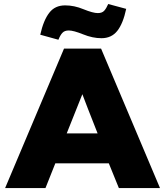

<svg xmlns="http://www.w3.org/2000/svg" viewBox="-20 -951 835 971"><path d="M5.9 0Q56.6 0 210 0Q222.7 -31.2 259.8 -125Q327.1 -125 530.3 -125Q543 -93.8 581.1 0Q632.8 0 789.1 0Q714.8 -175.8 491.2 -705.1Q444.3 -705.1 303.7 -705.1Q229.5 -528.3 5.9 0ZM317.4 -276.4Q336.9 -326.2 396.5 -474.6Q415 -424.8 473.6 -276.4Q434.6 -276.4 317.4 -276.4ZM275.4 -750Q285.2 -774.4 295.9 -785.2Q306.6 -796.9 328.1 -796.9Q351.6 -796.9 400.4 -777.3Q448.2 -757.8 493.2 -757.8Q543.9 -757.8 573.2 -794.9Q602.5 -832 618.2 -906.2Q587.9 -914.1 527.3 -930.7Q517.6 -908.2 506.8 -896.5Q496.1 -884.8 474.6 -884.8Q450.2 -884.8 402.3 -904.3Q355.5 -923.8 309.6 -923.8Q257.8 -923.8 229.5 -886.7Q200.2 -849.6 183.6 -775.4Q213.9 -766.6 275.4 -750Z"/></svg>

Font: Big-Shock
Style: Black
Weight: 400